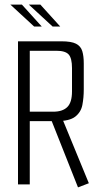

<svg xmlns="http://www.w3.org/2000/svg" viewBox="-20 -799 430 832"><path d="M58 -620H246Q289 -620 309.5 -609.5Q330 -599 336.5 -577.5Q343 -556 343 -524V-412Q343 -376 337 -344.5Q331 -313 306 -293.5Q281 -274 224 -274H109V0H58ZM318 13 203 -277 239 -281 253 -277 256 -270 365 -5ZM211 -315Q251 -315 271.5 -335Q292 -355 292 -403V-504Q292 -547 277.5 -563Q263 -579 224 -579H109V-315ZM128 -684 25 -779H75L161 -684ZM208 -684 105 -779H155L241 -684Z"/></svg>

Font: Smooch Sans Thin
Style: Regular
Weight: 400
Version: Version 1.010